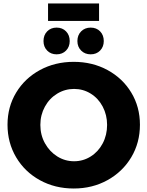

<svg xmlns="http://www.w3.org/2000/svg" viewBox="-20 -1066 844 1099"><path d="M781 -352Q781 -249 731.5 -166Q682 -83 595.5 -35Q509 13 402 13Q295 13 208.5 -34.5Q122 -82 72.5 -165.5Q23 -249 23 -352Q23 -454 72.5 -536Q122 -618 208.5 -665Q295 -712 402 -712Q509 -712 595.5 -665Q682 -618 731.5 -536Q781 -454 781 -352ZM211 -351Q211 -293 237.5 -245.5Q264 -198 308 -170.5Q352 -143 404 -143Q456 -143 499.5 -170.5Q543 -198 568 -245.5Q593 -293 593 -351Q593 -408 568 -455.5Q543 -503 499.5 -530Q456 -557 404 -557Q352 -557 307.5 -530Q263 -503 237 -455.5Q211 -408 211 -351ZM379 -831Q379 -798 358 -776.5Q337 -755 304 -755Q271 -755 250 -776.5Q229 -798 229 -831Q229 -865 250 -886.5Q271 -908 304 -908Q337 -908 358 -886.5Q379 -865 379 -831ZM574 -831Q574 -798 553 -776.5Q532 -755 499 -755Q466 -755 444.5 -776.5Q423 -798 423 -831Q423 -865 444.5 -886.5Q466 -908 499 -908Q532 -908 553 -886.5Q574 -865 574 -831ZM255 -1046H547V-946H255Z"/></svg>

Font: Montserrat V1
Style: Bold
Weight: 700
Designer: Julieta Ulanovsky
Foundry: Julieta Ulanovsky
Version: Version 6.001